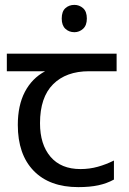

<svg xmlns="http://www.w3.org/2000/svg" viewBox="-20 -757 530 787"><path d="M285 -737Q305 -737 320.5 -723.5Q336 -710 336 -681Q336 -653 320.5 -639Q305 -625 285 -625Q263 -625 248 -639Q233 -653 233 -681Q233 -710 248 -723.5Q263 -737 285 -737ZM301 10Q183 10 118 -57Q53 -124 53 -245Q53 -325 82 -380.5Q111 -436 165 -465H8V-537H458V-465H345Q251 -465 197.5 -411.5Q144 -358 144 -252Q144 -165 187 -114.5Q230 -64 310 -64Q347 -64 381 -73.5Q415 -83 447 -99V-21Q418 -5 383 2.5Q348 10 301 10Z"/></svg>

Font: gurmukhi15
Style: Book
Weight: 400
Designer: Jelle Bosma - Monotype Design Team
Foundry: Monotype Imaging Inc.
Version: Version 2.003